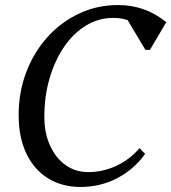

<svg xmlns="http://www.w3.org/2000/svg" viewBox="-20 -726 680 762"><path d="M300 16Q225 16 169.5 -19Q114 -54 84 -118Q54 -182 54 -269Q54 -361 84.5 -440.5Q115 -520 169 -579.5Q223 -639 294.5 -672.5Q366 -706 449 -706Q503 -706 550.5 -689Q598 -672 640 -638L575 -528H557L473 -669H553V-593Q527 -627 498.5 -641Q470 -655 429 -655Q372 -655 322 -625Q272 -595 235 -541Q198 -487 177 -416Q156 -345 156 -262Q156 -198 178.5 -148.5Q201 -99 240 -71Q279 -43 330 -43Q388 -43 441 -67.5Q494 -92 534 -138L556 -115Q510 -52 443.5 -18Q377 16 300 16Z"/></svg>

Font: Platypi Light
Style: Italic
Weight: 300
Italic angle: -13°
Designer: David Sargent
Foundry: Bolt Cutter Type
Version: Version 1.200